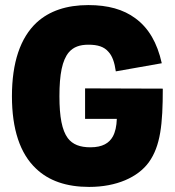

<svg xmlns="http://www.w3.org/2000/svg" viewBox="-20 -729 689 756"><path d="M315 -381V-261H440C439 -232 434 -209 424 -191C410 -166 384 -149 336 -149C295 -149 266 -160 247 -185C224 -216 214 -269 214 -350C214 -437 225 -492 251 -523C269 -544 294 -553 328 -553C365 -553 390 -545 407 -525C422 -509 431 -484 436 -448L617 -480C599 -561 565 -619 513 -657C466 -692 405 -709 328 -709C242 -709 174 -686 124 -640C60 -580 27 -483 27 -350C27 -220 59 -124 122 -65C172 -17 242 7 331 7C439 7 523 -31 566 -90C612 -154 621 -240 621 -380Z"/></svg>

Font: Arthouse Owned Black
Style: Regular
Weight: 900
Designer: Jeremy Tribby
Foundry: Tribby Type
Version: Version 1.000;PS 001.000;hotconv 1.0.88;makeotf.lib2.5.64775